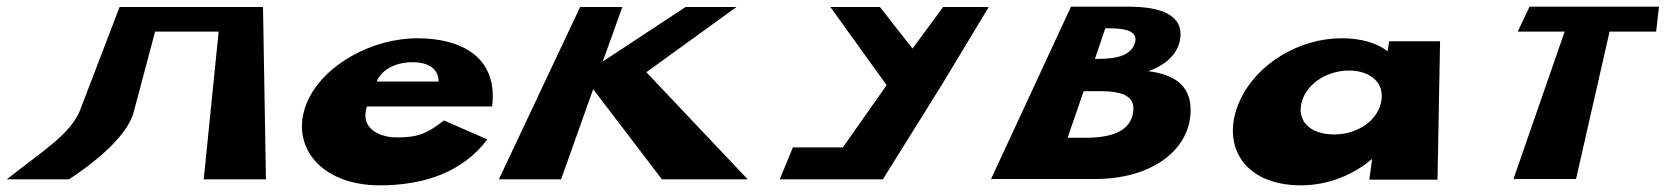

<svg xmlns="http://www.w3.org/2000/svg" viewBox="-37 -540 5005 577"><path d="M365.5 -206 429.1 -445H620.1L575.2 -1H762.2L753.4 -519H627.4H449.4H322.4L202.5 -206C171.7 -135 93.5 -88 -16.8 -1H170.2C281.3 -74 351.5 -147 365.5 -206Z M1441.7 -220C1442.3 -224 1443.7 -233 1443.6 -239C1450.3 -368 1351 -425 1217 -425C1084 -425 939.3 -348 888.6 -239C828.7 -109 920.4 17 1104.4 17C1239.4 17 1354.7 -24 1427.5 -121L1297.2 -178C1245 -137 1216.4 -127 1155.4 -127C1106.4 -127 1043.3 -152 1065.7 -220ZM1095.1 -295C1108.2 -328 1148 -353 1203 -353C1251 -353 1281 -333 1281.1 -295Z M2210.2 -1 1905.4 -323 2176.4 -519H2023.4L1774.3 -355L1833.4 -519H1706.4L1462.2 -1H1649.2L1745.6 -272L1952.2 -1Z M2458.4 -519 2627.5 -284 2495.8 -97H2345.8L2306.2 -1H2428.2H2616.2L2795.1 -288L2934.4 -519H2797.4L2705.3 -394L2607.4 -519Z M3181.6 -520 2941.3 -2H3252.3C3422.3 -2 3529 -85 3540.2 -191C3549 -281 3494.4 -316 3413.9 -326C3473.1 -347 3503.6 -383 3509.7 -423C3520.1 -497 3448.6 -520 3352.6 -520ZM3253.5 -363 3284.6 -455H3295.6C3353.6 -455 3381.8 -443 3374.2 -413C3364.7 -377 3326.5 -363 3264.5 -363ZM3171.3 -126 3219.7 -266H3268.7C3342.7 -266 3378.9 -248 3367 -196C3356.5 -147 3306.3 -126 3225.3 -126Z M3689.6 -239C3629.5 -108 3696.4 17 3873.4 17C3956.4 17 4033.6 -17 4084.3 -61H4086.3L4078 0H4283L4290.7 -416H4137.7L4133.1 -386C4099.9 -411 4054 -425 3995 -425C3866 -425 3740.3 -348 3689.6 -239ZM3876.6 -239C3894.8 -293 3955.2 -328 4017.2 -328C4079.2 -328 4122.8 -293 4114.6 -239C4106.7 -181 4045.8 -136 3972.8 -136C3894.8 -136 3857.7 -181 3876.6 -239Z M4524.1 -445H4665.1L4511.3 -2H4699.3L4800.1 -445H4940.1L4948.6 -520H4559.6Z"/></svg>

Font: Hussar Milosc
Style: Obl
Weight: 700
Foundry: Cannot Into Space Fonts
Version: Version 1.02